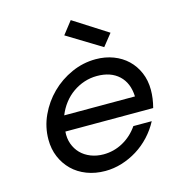

<svg xmlns="http://www.w3.org/2000/svg" viewBox="-117 -889 900 999"><g transform="rotate(-15 332.5 -389.5)"><path d="M356 -792 539 -675 488 -611 303 -724ZM627 -175Q605 -133 572.5 -98Q540 -63 500.5 -38.5Q461 -14 417 -0.5Q373 13 328 13Q274 13 228.5 -4.5Q183 -22 151 -53.5Q119 -85 101 -127.5Q83 -170 83 -221Q83 -289 111.5 -350.5Q140 -412 187.5 -459Q235 -506 297.5 -534Q360 -562 428 -562Q479 -562 522.5 -545.5Q566 -529 597.5 -499Q629 -469 647 -427Q665 -385 665 -334Q665 -288 652 -239H179Q176 -203 187 -172.5Q198 -142 219.5 -120Q241 -98 272.5 -85.5Q304 -73 341 -73Q397 -73 446 -100Q495 -127 528 -175ZM576 -322Q573 -395 529.5 -435.5Q486 -476 412 -476Q376 -476 343 -465Q310 -454 281.5 -434Q253 -414 231 -385.5Q209 -357 195 -322Z"/></g></svg>

Font: Involve Medium Oblique
Style: Italic
Weight: 500
Italic angle: -10.5°
Designer: Stefan Peev
Foundry: Context Ltd.
Version: Version 1.001